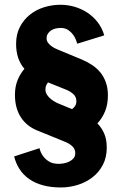

<svg xmlns="http://www.w3.org/2000/svg" viewBox="-20 -786 520 821"><path d="M148.9 -152.3Q153.3 -133.3 164.1 -118.7Q172.9 -106 189 -95.7Q205.1 -85.4 231 -85.4Q240.7 -85.4 253.2 -87.6Q265.6 -89.8 276.4 -95.2Q287.1 -100.6 294.4 -109.1Q301.8 -117.7 301.8 -130.9Q301.8 -148.9 289.1 -160.6Q276.4 -172.4 259.3 -179.2L141.6 -227.1Q94.2 -245.6 69.1 -284.7Q43.9 -323.7 43.9 -380.4Q43.9 -415 54.9 -442.6Q65.9 -470.2 84.5 -491.7Q48.8 -532.7 48.8 -598.1Q48.8 -639.2 64.9 -670.4Q81.1 -701.7 107.4 -722.9Q133.8 -744.1 168 -754.9Q202.1 -765.6 238.8 -765.6Q269 -765.6 298.6 -757.1Q328.1 -748.5 353.5 -731.9Q378.9 -715.3 397.7 -690.9Q416.5 -666.5 425.8 -634.8L310.5 -599.1Q305.2 -617.7 295.9 -632.8Q287.6 -645.5 273.9 -656Q260.3 -666.5 239.7 -666.5Q228.5 -666.5 217.8 -664.1Q207 -661.6 198.5 -656Q189.9 -650.4 184.6 -641.8Q179.2 -633.3 179.2 -621.6Q179.2 -612.3 184.3 -604.7Q189.5 -597.2 197 -591.1Q204.6 -585 212.9 -580.6Q221.2 -576.2 228 -573.7L328.1 -532.2Q351.6 -522.5 372.3 -509Q393.1 -495.6 408.4 -477.1Q423.8 -458.5 432.6 -434.1Q441.4 -409.7 441.4 -377.4Q441.4 -339.4 429.2 -309.8Q417 -280.3 396.5 -258.3Q415 -239.7 425.8 -214.4Q436.5 -189 436.5 -154.8Q436.5 -112.3 419.4 -80.3Q402.3 -48.3 374.5 -27.1Q346.7 -5.9 311.5 4.9Q276.4 15.6 240.2 15.6Q197.3 15.6 163.6 6.3Q129.9 -2.9 105 -20.3Q80.1 -37.6 64 -62.3Q47.9 -86.9 40.5 -117.2ZM174.3 -403.8Q174.3 -392.6 179.4 -383.5Q184.6 -374.5 192.1 -367.4Q199.7 -360.4 208 -355Q216.3 -349.6 223.1 -346.2L288.1 -319.3Q295.4 -324.7 301 -332.8Q306.6 -340.8 306.6 -353.5Q306.6 -371.6 293.9 -383.3Q281.2 -395 264.2 -401.9L185.5 -433.6Q180.7 -428.2 177.5 -420.9Q174.3 -413.6 174.3 -403.8Z"/></svg>

Font: Francois One
Style: Regular
Weight: 400
Designer: Vernon Adams
Foundry: vernon adams
Version: Version 1.000